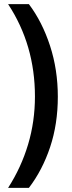

<svg xmlns="http://www.w3.org/2000/svg" viewBox="-20 -745 344 923"><path d="M258 -280Q258 -149 221 -38Q184 73 119 158H19Q82 60 115 -50.5Q148 -161 148 -281Q148 -529 19 -725H119Q183 -640 220.5 -525Q258 -410 258 -280Z"/></svg>

Font: Noto Sans Thai Looped ExtraCondensed SemiBold
Style: Regular
Weight: 600
Width: 2
Designer: Sasikarn Vongin, Ben Mitchell
Foundry: The Fontpad Ltd
Version: Version 1.001; ttfautohint (v1.8.4.7-5d5b)